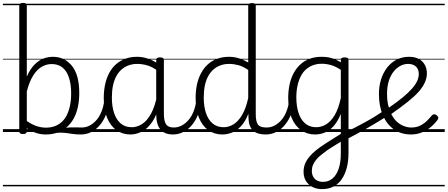

<svg xmlns="http://www.w3.org/2000/svg" viewBox="-20 -911 3089 1325"><path d="M539 17Q508 17 483.5 13.5Q459 10 437 7Q415 4 391 4.5Q367 5 339 12L361 -13Q395 -23 420.5 -27Q446 -31 466 -32Q486 -33 505 -32Q524 -31 545 -31Q554 -31 558 -23.5Q562 -16 561 -7Q560 2 554 9.5Q548 17 539 17ZM138 14Q125 14 119 9.5Q113 5 113 -4V-872Q113 -882 119.5 -886.5Q126 -891 140 -891Q153 -891 159 -886.5Q165 -882 165 -871V-383Q189 -436 218.5 -465.5Q248 -495 280 -507Q312 -519 345 -519Q426 -519 476.5 -456.5Q527 -394 527 -269Q527 -217 517.5 -173Q508 -129 489 -94Q470 -59 442 -34.5Q414 -10 377.5 3.5Q341 17 296 17Q261 17 229 6.5Q197 -4 165 -26V-4Q165 5 158.5 9.5Q152 14 138 14ZM165 -76Q201 -51 233.5 -40.5Q266 -30 297 -30Q329 -30 356 -39.5Q383 -49 404.5 -68Q426 -87 440.5 -115.5Q455 -144 463 -182Q471 -220 471 -267Q471 -328 456.5 -373.5Q442 -419 412.5 -444Q383 -469 336 -469Q301 -469 268.5 -450.5Q236 -432 209.5 -390.5Q183 -349 165 -280ZM0 365H612V375H0ZM0 -20H612V0H0ZM0 -505H612V-500H0ZM0 -885H612V-875H0Z M537 17Q526 17 520.5 9.5Q515 2 515.5 -7Q516 -16 523 -23.5Q530 -31 543 -31Q574 -31 600.5 -45.5Q627 -60 647.5 -84.5Q668 -109 681 -142.5Q694 -176 700 -215Q701 -226 710 -229Q719 -232 727 -228Q735 -224 734 -213Q729 -165 713 -123.5Q697 -82 671.5 -50.5Q646 -19 612 -1Q578 17 537 17ZM612 365V375ZM612 -20V0ZM612 -505V-500ZM612 -885V-875Z M880 17Q826 17 784.5 -12Q743 -41 719.5 -97Q696 -153 696 -234Q696 -285 705.5 -328.5Q715 -372 733.5 -407Q752 -442 780 -467Q808 -492 844.5 -505.5Q881 -519 926 -519Q964 -519 1000.5 -506.5Q1037 -494 1073 -470V-419Q1033 -449 997.5 -459.5Q962 -470 927 -470Q895 -470 867.5 -460Q840 -450 818.5 -431Q797 -412 782 -384Q767 -356 759.5 -319.5Q752 -283 752 -237Q752 -178 767 -132Q782 -86 812.5 -59.5Q843 -33 889 -33Q926 -33 960.5 -55Q995 -77 1022 -126Q1049 -175 1065 -255L1084 -206Q1065 -120 1031.5 -71Q998 -22 958.5 -2.5Q919 17 880 17ZM1174 17Q1144 17 1122 8Q1100 -1 1086 -18.5Q1072 -36 1065 -62Q1058 -88 1058 -123V-496Q1058 -506 1064.5 -510.5Q1071 -515 1085 -515Q1098 -515 1104.5 -510.5Q1111 -506 1111 -496V-124Q1111 -77 1125.5 -54Q1140 -31 1180 -31Q1188 -31 1192.5 -23.5Q1197 -16 1196.5 -7Q1196 2 1191 9.5Q1186 17 1174 17ZM612 365H1247V375H612ZM612 -20H1247V0H612ZM612 -505H1247V-500H612ZM612 -885H1247V-875H612Z M1172 17Q1161 17 1155.5 9.5Q1150 2 1150.5 -7Q1151 -16 1158 -23.5Q1165 -31 1178 -31Q1209 -31 1235.5 -45.5Q1262 -60 1282.5 -84.5Q1303 -109 1316 -142.5Q1329 -176 1335 -215Q1336 -226 1345 -229Q1354 -232 1362 -228Q1370 -224 1369 -213Q1364 -165 1348 -123.5Q1332 -82 1306.5 -50.5Q1281 -19 1247 -1Q1213 17 1172 17ZM1247 365V375ZM1247 -20V0ZM1247 -505V-500ZM1247 -885V-875Z M1514 17Q1460 17 1418.5 -12Q1377 -41 1353.5 -97Q1330 -153 1330 -234Q1330 -285 1339.5 -328.5Q1349 -372 1368 -407Q1387 -442 1414.5 -467Q1442 -492 1479 -505.5Q1516 -519 1561 -519Q1595 -519 1627.5 -509Q1660 -499 1693 -480V-871Q1693 -881 1699.5 -885.5Q1706 -890 1720 -890Q1733 -890 1739 -885.5Q1745 -881 1745 -871V-122Q1745 -72 1760 -51.5Q1775 -31 1820 -31Q1829 -31 1833 -23.5Q1837 -16 1836.5 -7Q1836 2 1830.5 9.5Q1825 17 1814 17Q1785 17 1763 10.5Q1741 4 1726.5 -9.5Q1712 -23 1704 -44Q1696 -65 1695 -93L1694 -126Q1672 -70 1642 -39Q1612 -8 1579.5 4.5Q1547 17 1514 17ZM1524 -33Q1558 -33 1590.5 -52.5Q1623 -72 1650 -116.5Q1677 -161 1693 -235V-428Q1657 -453 1624.5 -461.5Q1592 -470 1561 -470Q1529 -470 1501.5 -460Q1474 -450 1452.5 -431Q1431 -412 1416 -384Q1401 -356 1393.5 -319.5Q1386 -283 1386 -237Q1386 -178 1401 -132Q1416 -86 1446.5 -59.5Q1477 -33 1524 -33ZM1247 365H1888V375H1247ZM1247 -20H1888V0H1247ZM1247 -505H1888V-500H1247ZM1247 -885H1888V-875H1247Z M1813 17Q1802 17 1796.5 9.5Q1791 2 1791.5 -7Q1792 -16 1799 -23.5Q1806 -31 1819 -31Q1850 -31 1876.5 -45.5Q1903 -60 1923.5 -84.5Q1944 -109 1957 -142.5Q1970 -176 1976 -215Q1977 -226 1986 -229Q1995 -232 2003 -228Q2011 -224 2010 -213Q2005 -165 1989 -123.5Q1973 -82 1947.5 -50.5Q1922 -19 1888 -1Q1854 17 1813 17ZM1888 365V375ZM1888 -20V0ZM1888 -505V-500ZM1888 -885V-875Z M2203 394Q2147 394 2111 361.5Q2075 329 2075 274Q2075 245 2085 220Q2095 195 2114 172Q2133 149 2160.5 126.5Q2188 104 2224 81Q2242 69 2260 58Q2278 47 2296 35.5Q2314 24 2332 13V-125Q2308 -67 2278.5 -36.5Q2249 -6 2217.5 5.5Q2186 17 2154 17Q2100 17 2058 -12.5Q2016 -42 1992.5 -98Q1969 -154 1969 -235Q1969 -285 1978.5 -328.5Q1988 -372 2007 -407Q2026 -442 2053.5 -467Q2081 -492 2117.5 -505.5Q2154 -519 2199 -519Q2224 -519 2245 -515.5Q2266 -512 2287.5 -503.5Q2309 -495 2332 -481V-497Q2332 -507 2338.5 -511Q2345 -515 2359 -515Q2372 -515 2378.5 -511Q2385 -507 2385 -497V145Q2385 203 2372.5 249Q2360 295 2337 327.5Q2314 360 2280.5 377Q2247 394 2203 394ZM2210 344Q2247 344 2274.5 321Q2302 298 2317 254Q2332 210 2332 149V67Q2317 76 2301.5 85.5Q2286 95 2271.5 104.5Q2257 114 2242 123Q2216 142 2195.5 158.5Q2175 175 2161 192.5Q2147 210 2139.5 228.5Q2132 247 2132 269Q2132 290 2141 307.5Q2150 325 2167.5 334.5Q2185 344 2210 344ZM2163 -33Q2197 -33 2230 -52.5Q2263 -72 2289.5 -116Q2316 -160 2332 -235V-429Q2296 -453 2264 -462Q2232 -471 2201 -471Q2168 -471 2140.5 -461Q2113 -451 2091.5 -432Q2070 -413 2055.5 -384.5Q2041 -356 2033 -319.5Q2025 -283 2025 -238Q2025 -179 2040 -132.5Q2055 -86 2085.5 -59.5Q2116 -33 2163 -33ZM1888 365H2523V375H1888ZM1888 -20H2523V0H1888ZM1888 -505H2523V-500H1888ZM1888 -885H2523V-875H1888Z M2376 48Q2370 51 2364.5 46Q2359 41 2355.5 32.5Q2352 24 2353 15.5Q2354 7 2360 4Q2396 -13 2430.5 -31Q2465 -49 2500 -68Q2535 -87 2569.5 -108.5Q2604 -130 2639 -153Q2646 -157 2651.5 -153Q2657 -149 2660.5 -141Q2664 -133 2664.5 -125Q2665 -117 2659 -114Q2622 -91 2587.5 -70Q2553 -49 2519 -29.5Q2485 -10 2449.5 9Q2414 28 2376 48ZM2523 365V375ZM2523 -20V0ZM2523 -505V-500ZM2523 -885V-875Z M2817 17Q2748 17 2698.5 -18Q2649 -53 2622 -116Q2595 -179 2595 -262Q2595 -316 2609.5 -362.5Q2624 -409 2651.5 -444.5Q2679 -480 2717.5 -499.5Q2756 -519 2803 -519Q2845 -519 2872.5 -503Q2900 -487 2913 -461Q2926 -435 2926 -405Q2926 -373 2911.5 -341Q2897 -309 2867.5 -276Q2838 -243 2791 -206Q2744 -169 2680 -124Q2697 -91 2719 -71Q2741 -51 2767 -41Q2793 -31 2818 -31Q2854 -31 2880.5 -44.5Q2907 -58 2927 -78Q2947 -98 2961 -115Q2969 -123 2977 -122.5Q2985 -122 2993 -116Q3001 -110 3004 -102Q3007 -94 3001 -86Q2983 -60 2955 -36Q2927 -12 2892 2.5Q2857 17 2817 17ZM2664 -168Q2718 -205 2757 -237Q2796 -269 2821 -297Q2846 -325 2858 -350Q2870 -375 2870 -401Q2870 -434 2850 -452Q2830 -470 2796 -470Q2769 -470 2743 -456.5Q2717 -443 2696 -416.5Q2675 -390 2663 -351.5Q2651 -313 2651 -264Q2651 -237 2654 -212.5Q2657 -188 2664 -168ZM2523 365H3049V375H2523ZM2523 -20H3049V0H2523ZM2523 -505H3049V-500H2523ZM2523 -885H3049V-875H2523Z"/></svg>

Font: Playwrite GB J Guides
Style: Regular
Weight: 400
Designer: Veronika Burian, José Scaglione
Foundry: TypeTogether
Version: Version 1.003